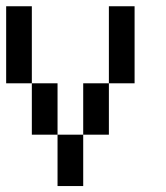

<svg xmlns="http://www.w3.org/2000/svg" viewBox="-20 -687 540 623"><path d="M0 -416.7V-666.7H83.3V-416.7ZM83.3 -416.7H166.7V-250H83.3ZM166.7 -83.3V-250H250V-83.3ZM250 -416.7H333.3V-250H250ZM333.3 -416.7V-666.7H416.7V-416.7Z"/></svg>

Font: Galmuri11 Condensed
Style: Regular
Weight: 400
Width: 3
Designer: Lee Minseo (quiple)
Version: Version 2.399;hotconv 1.1.1;makeotfexe 2.6.0 DEVELOPMENT